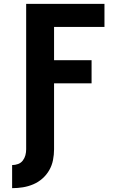

<svg xmlns="http://www.w3.org/2000/svg" viewBox="-20 -755 640 998"><path d="M43 223V103Q59 103 74 97.5Q89 92 98.5 79.5Q108 67 112 52Q116 37 116 21V-735H523V-615H261V-442H456V-322H261V21Q261 49 255.5 77Q250 105 236 129.5Q222 154 200.5 173Q179 192 153 203Q127 214 99.5 218.5Q72 223 43 223Z"/></svg>

Font: Iosevka Aile Heavy
Style: Regular
Weight: 900
Designer: Belleve Invis
Foundry: Belleve Invis
Version: Version 31.1.0; ttfautohint (v1.8.4)